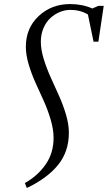

<svg xmlns="http://www.w3.org/2000/svg" viewBox="-20 -731 533 950"><path d="M103 174.8Q167 138.7 206.1 82.3Q245.1 25.9 245.1 -48.8Q245.1 -89.8 231 -138.2Q216.8 -186.5 196.8 -231Q176.8 -275.4 156.5 -319.8Q136.2 -364.3 122.1 -411.6Q107.9 -459 107.9 -499Q107.9 -592.3 171.4 -651.6Q234.9 -710.9 327.1 -710.9Q387.2 -710.9 437 -689L466.8 -702.1H493.2L466.8 -524.9H442.9L415 -659.2Q377.4 -682.1 328.1 -682.1Q302.2 -682.1 276.9 -671.9Q251.5 -661.6 230 -642.3Q208.5 -623 195.3 -592.3Q182.1 -561.5 182.1 -523.9Q182.1 -485.4 196.5 -438.7Q210.9 -392.1 231.2 -347.4Q251.5 -302.7 271.7 -257.8Q292 -212.9 306.4 -164.3Q320.8 -115.7 320.8 -74.2Q320.8 19 267.3 85Q213.9 150.9 112.8 199.2Z"/></svg>

Font: Dihjauti
Style: Italic
Weight: 400
Italic angle: -9°
Designer: T. Christopher White
Version: Version 3.0.0